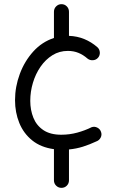

<svg xmlns="http://www.w3.org/2000/svg" viewBox="-20 -700 563 935"><path d="M279.3 214.8Q264.2 214.8 253.4 204.1Q242.7 193.4 242.7 178.2V26.4Q178.7 17.6 136.7 -16.4Q94.7 -50.3 74 -101.3Q53.2 -152.3 53.2 -212.4Q53.2 -277.3 76.4 -339.8Q99.6 -402.3 142.1 -449.2Q184.6 -496.1 242.7 -515.1V-642.6Q242.7 -658.2 253.4 -668.9Q264.2 -679.7 279.3 -679.7Q294.9 -679.7 305.4 -668.9Q315.9 -658.2 315.9 -642.6V-525.4Q356 -523.9 390.4 -509.8Q424.8 -495.6 453.6 -470.7Q464.8 -460.9 466.1 -445.6Q467.3 -430.2 457.5 -418.9Q447.8 -407.7 432.4 -406.7Q417 -405.8 405.8 -415Q385.3 -433.1 361.8 -442.6Q338.4 -452.1 310.5 -452.1Q269 -452.1 235.4 -431.2Q201.7 -410.2 177.5 -375.2Q153.3 -340.3 140.4 -297.1Q127.4 -253.9 127.4 -209Q127.4 -164.1 142.6 -126.5Q157.7 -88.9 191.2 -66.4Q224.6 -43.9 278.3 -43.9Q318.8 -43.9 356.4 -54.2Q394 -64.5 426.3 -80.6Q440.4 -85.4 454.1 -78.4Q467.8 -71.3 472.2 -57.1Q477.1 -43 470 -29.5Q462.9 -16.1 448.7 -11.2Q416.5 3.9 384 14.2Q351.6 24.4 315.9 27.8V178.2Q315.9 193.4 305.4 204.1Q294.9 214.8 279.3 214.8Z"/></svg>

Font: Mikhak-DS2-FD Regular
Style: Regular
Weight: 400
Designer: Amin Abedi
Version: Version 3.4